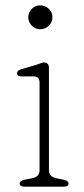

<svg xmlns="http://www.w3.org/2000/svg" viewBox="-20 -696 315 716"><path d="M129.5 -587Q111.5 -587 98.5 -600.2Q85.5 -613.5 85.5 -632Q85.5 -650 98.5 -663Q111.5 -676 129.5 -676Q149 -676 162.2 -663Q175.5 -650 175.5 -632Q175.5 -613.5 162.2 -600.2Q149 -587 129.5 -587ZM162.5 -443V-61Q162.5 -36.5 191.5 -31L216.5 -26Q235.5 -22 235.5 -12Q235.5 0 218.5 0H70.5Q53.5 0 53.5 -12Q53.5 -22 72.5 -26L98.5 -31Q127.5 -36.5 127.5 -61V-387Q127.5 -411 106.5 -411H59.5Q43.5 -411 43.5 -423Q43.5 -433 59.5 -438L114.5 -454Q122 -456.5 130.5 -459.8Q139 -463 143.5 -463Q162.5 -463 162.5 -443Z"/></svg>

Font: Fraunces 9pt SuperSoft Thin
Style: Regular
Weight: 100
Version: Version 1.000;[b76b70a41]